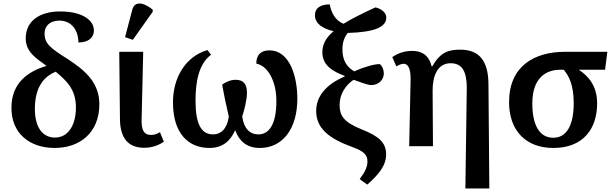

<svg xmlns="http://www.w3.org/2000/svg" viewBox="-20 -830 3484 1090"><path d="M288 10C432 11 544 -76 544 -238C544 -356 471 -426 364 -495C264 -558 233 -583 233 -640C233 -680 261 -713 317 -713C388 -713 425 -656 425 -589C478 -589 513 -613 513 -658C513 -710 456 -765 321 -765C209 -765 126 -714 126 -612C126 -534 187 -498 244 -456C133 -423 46 -355 45 -221C43 -74 147 9 288 10ZM290 -49C222 -50 177 -107 178 -215C179 -342 234 -397 296 -423C355 -374 413 -323 411 -216C410 -119 367 -48 290 -49Z M734 -604 847 -763V-775C799 -815 745 -828 731 -775L690 -619ZM799 9C845 9 887 -8 910 -26L888 -80C874 -71 859 -64 837 -64C794 -64 782 -97 784 -156L793 -536H657L661 -151C663 -42 711 9 799 9Z M1169 10C1241 10 1287 -27 1315 -91C1337 -31 1379 10 1455 10C1584 10 1668 -98 1668 -269C1668 -394 1626 -544 1509 -544C1465 -544 1435 -522 1435 -469C1499 -457 1549 -372 1549 -256C1549 -115 1502 -67 1447 -67C1398 -67 1364 -101 1355 -169C1366 -203 1382 -260 1382 -304C1382 -351 1363 -377 1318 -377C1287 -377 1261 -363 1241 -350C1249 -305 1263 -235 1279 -168C1269 -97 1233 -67 1190 -67C1124 -67 1090 -123 1090 -258C1090 -363 1107 -466 1178 -519L1158 -546C1030 -508 962 -386 962 -249C962 -75 1047 10 1169 10Z M2065 218C2125 165 2172 113 2172 47C2172 -19 2134 -56 2032 -96C1928 -138 1908 -176 1908 -235C1908 -293 1939 -344 1987 -377C2029 -362 2069 -347 2088 -347C2128 -347 2159 -376 2159 -413C2159 -435 2150 -455 2137 -466C2106 -467 2047 -450 1991 -425C1950 -449 1924 -485 1924 -550C1924 -591 1935 -618 1954 -643C2098 -647 2173 -673 2173 -730C2173 -759 2144 -781 2111 -788C2035 -753 1975 -723 1930 -695C1881 -715 1860 -761 1852 -805C1802 -805 1768 -787 1768 -743C1768 -696 1812 -667 1874 -653C1828 -614 1810 -576 1810 -533C1810 -456 1874 -423 1937 -399V-396C1830 -350 1775 -283 1775 -200C1775 -102 1846 -44 1981 5C2047 29 2066 50 2066 86C2066 116 2054 144 2022 187Z M2622 240H2758L2753 -354C2752 -489 2697 -548 2593 -548C2530 -548 2480 -536 2435 -454H2430C2413 -525 2365 -541 2320 -541C2271 -541 2235 -525 2207 -506L2230 -453C2245 -462 2260 -468 2272 -468C2293 -468 2312 -447 2311 -379L2303 0H2438L2436 -313C2435 -397 2463 -471 2538 -471C2606 -471 2629 -421 2630 -335Z M3121 10C3294 10 3370 -102 3370 -243C3370 -346 3317 -400 3266 -434H3415L3428 -536H3189C3012 -536 2870 -454 2870 -250C2870 -88 2966 10 3121 10ZM3121 -48C3040 -48 3002 -124 3002 -243C3002 -390 3082 -434 3160 -434H3180C3208 -402 3237 -350 3237 -245C3237 -126 3201 -48 3121 -48Z"/></svg>

Font: Noto Serif SemiBold
Style: Regular
Weight: 600
Designer: Monotype Design Team
Foundry: Monotype Imaging Inc.
Version: Version 2.013